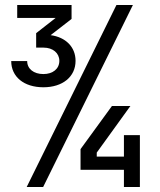

<svg xmlns="http://www.w3.org/2000/svg" viewBox="-20 -750 640 770"><path d="M283 -506C283 -562 243 -601 183 -609L267 -674V-730H49V-678H203L125 -617V-559H155C192 -559 218 -537 218 -506C218 -474 192 -453 154 -453C115 -453 89 -474 89 -505H25C25 -442 76 -400 154 -400C231 -400 283 -442 283 -506ZM87 0H153L513 -730H447ZM477 -122H368V-138L503 -325H429L303 -152V-69H477V0H541V-208H477Z"/></svg>

Font: Tekne LDO Medium
Style: Regular
Weight: 500
Monospace: yes
Designer: Alessio Laiso, Mario Rullo, Paolo Rosset
Foundry: Alessio Laiso
Version: Version 1.000;hotconv 1.0.109;makeotfexe 2.5.65596